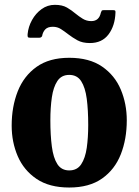

<svg xmlns="http://www.w3.org/2000/svg" viewBox="-20 -780 588 814"><path d="M29.5 -247.5Q29.5 -327.5 55.2 -392.8Q81 -458 135 -496.5Q189 -535 273.5 -535Q358.5 -535 412.5 -498Q466.5 -461 492 -400.5Q517.5 -340 517.5 -270Q517.5 -190 492 -125.5Q466.5 -61 412.5 -23Q358.5 15 273.5 15Q189 15 135 -21.5Q81 -58 55.2 -117.8Q29.5 -177.5 29.5 -247.5ZM193.5 -270Q193.5 -207 199.8 -159Q206 -111 223.2 -84.2Q240.5 -57.5 273.5 -57.5Q307 -57.5 324.2 -83.5Q341.5 -109.5 347.8 -153.2Q354 -197 354 -250Q354 -313.5 347.8 -361.2Q341.5 -409 324.2 -435.8Q307 -462.5 273.5 -462.5Q240.5 -462.5 223.2 -436.5Q206 -410.5 199.8 -367Q193.5 -323.5 193.5 -270ZM361 -597.5Q329.5 -597.5 308.2 -609.2Q287 -621 269.5 -634.5Q253.5 -647 238.2 -656.8Q223 -666.5 204 -666.5Q182.5 -666.5 172 -655.5Q161.5 -644.5 158.5 -627Q155 -620 146 -620H107.5Q99 -620 97.8 -623.8Q96.5 -627.5 97 -635Q100 -667 115.8 -695.2Q131.5 -723.5 156.5 -741.5Q181.5 -759.5 212.5 -759.5Q244 -759.5 263.8 -748Q283.5 -736.5 300 -722.5Q314.5 -710.5 330.8 -700.5Q347 -690.5 367 -690.5Q400 -690.5 407.5 -726Q409.5 -731.5 411 -734.2Q412.5 -737 420 -737H460Q467 -737 468.5 -734.5Q470 -732 469.5 -726Q467.5 -670.5 440 -634Q412.5 -597.5 361 -597.5Z"/></svg>

Font: Besley* Narrow
Style: Bold
Weight: 700
Width: 4
Designer: Owen Earl
Foundry: indestructible type*
Version: Version 3.000; ttfautohint (v1.8.3)